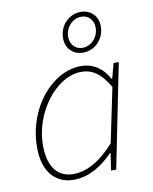

<svg xmlns="http://www.w3.org/2000/svg" viewBox="-84 -795 692 870"><g transform="rotate(-10 262.0 -360.0)"><path d="M186 12C254 12 316 -26 366 -78H370L358 0H382L478 -478H454L436 -410H432C406 -458 364 -490 306 -490C174 -490 46 -344 46 -160C46 -48 102 12 186 12ZM188 -14C118 -14 74 -64 74 -166C74 -314 184 -464 304 -464C352 -464 392 -438 430 -372L378 -122C318 -54 254 -14 188 -14ZM326 -548C384 -548 426 -596 426 -652C426 -704 388 -732 348 -732C290 -732 248 -684 248 -628C248 -576 286 -548 326 -548ZM328 -570C296 -570 272 -594 272 -630C272 -674 306 -710 346 -710C378 -710 402 -686 402 -650C402 -606 368 -570 328 -570Z"/></g></svg>

Font: Source Sans Pro ExtraLight
Style: Italic
Weight: 200
Italic angle: -11°
Designer: Paul D. Hunt
Foundry: Adobe Systems Incorporated
Version: Version 3.006;hotconv 1.0.111;makeotfexe 2.5.65597